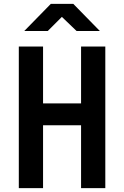

<svg xmlns="http://www.w3.org/2000/svg" viewBox="-20 -970 640 990"><path d="M77 0V-730H202V-437H398V-730H523V0H398V-324H202V0ZM105 -810 242 -950H358L495 -810H375L299 -883L226 -810Z"/></svg>

Font: Tiny
Style: Bold
Weight: 700
Monospace: yes
Designer: Philipp Nurullin, Konstantin Bulenkov
Foundry: JetBrains
Version: Version 2.251; ttfautohint (v1.8.4.7-5d5b)